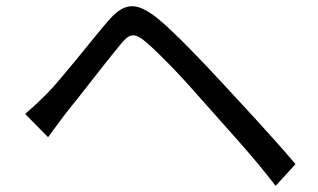

<svg xmlns="http://www.w3.org/2000/svg" viewBox="-20 -654 1040 627"><path d="M62 -282Q82 -299 97.5 -313.5Q113 -328 133 -348Q151 -366 175 -394.5Q199 -423 225.5 -455Q252 -487 279 -520.5Q306 -554 330 -582Q350 -606 368.5 -619Q387 -632 406.5 -633.5Q426 -635 448 -624.5Q470 -614 497 -592Q520 -573 546 -548Q572 -523 599 -495.5Q626 -468 653 -439.5Q680 -411 704 -385Q729 -358 759.5 -325Q790 -292 822.5 -256.5Q855 -221 886.5 -185.5Q918 -150 945 -118L880 -47Q854 -81 825 -116Q796 -151 766 -185Q736 -219 707.5 -251Q679 -283 655 -310Q629 -339 602 -369.5Q575 -400 548.5 -427.5Q522 -455 499 -477.5Q476 -500 460 -514Q445 -527 434 -533Q423 -539 413 -538.5Q403 -538 393.5 -530Q384 -522 371 -506Q353 -484 329.5 -454.5Q306 -425 281.5 -393.5Q257 -362 234 -333Q211 -304 194 -283Q179 -263 163.5 -242Q148 -221 137 -206L62 -282Z"/></svg>

Font: SpoqaHanSans-Regular
Style: Regular
Weight: 400
Designer: [Spoqa Han Sans] Dong-huui Kim \uAE40 \uB3D9 \uD718  Younghwa Kang \uAC15 \uC601 \uD654  [Noto Sans] Ryoko NISHIZUKA \u8
Foundry: Spoqa (http://www.spoqa-han-sans.com)
Version: Version 2.000